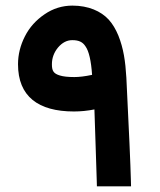

<svg xmlns="http://www.w3.org/2000/svg" viewBox="-20 -661 567 681"><path d="M43.9 -433.1C43.9 -319.3 115.2 -265.6 242.2 -265.6C266.6 -265.6 291 -268.1 314.9 -272.9C315.9 -246.1 317.4 -201.7 319.3 -140.1C321.3 -78.6 322.8 -38.1 323.2 -19L323.7 0H342.8H424.8H444.8L444.3 -20C442.9 -76.7 437.5 -198.2 428.2 -385.3C424.8 -444.3 418 -489.3 399.9 -534.7C390.6 -557.1 379.4 -576.2 365.7 -591.3C337.9 -621.6 293.5 -641.1 236.8 -641.1C201.2 -641.1 168 -630.9 138.2 -610.4C107.9 -589.8 84.5 -564 68.4 -532.2C52.2 -500.5 43.9 -467.3 43.9 -433.1ZM236.3 -518.6C260.3 -518.6 273.4 -511.7 283.2 -496.6C295.4 -479.5 303.2 -445.8 306.6 -395.5C281.2 -390.1 260.3 -387.7 243.7 -387.7C221.2 -387.7 204.1 -389.6 192.9 -393.1C169.4 -399.9 164.1 -410.2 164.1 -433.1C164.1 -455.1 171.4 -475.1 186 -492.7C200.7 -509.8 217.3 -518.6 236.3 -518.6Z"/></svg>

Font: Shabnam
Style: Bold
Weight: 700
Foundry: DejaVu fonts team - Redesigned by Saber Rastikerdar - Based on Vazir font
Version: Version 5.0.1